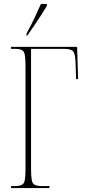

<svg xmlns="http://www.w3.org/2000/svg" viewBox="-20 -951 442 971"><path d="M36 0V-10H53Q78 -10 90 -16Q102 -22 105.5 -40.5Q109 -59 109 -98V-616Q109 -655 105.5 -673.5Q102 -692 90 -698Q78 -704 53 -704H36V-714H370L375 -551H365L362 -635Q361 -676 351 -690Q341 -704 302 -704H137V-98Q137 -59 140.5 -40.5Q144 -22 156 -16Q168 -10 193 -10H230V0ZM114 -781Q138 -825 155 -861Q172 -897 187 -931H217V-921Q207 -904 190 -877.5Q173 -851 154 -823Q135 -795 118 -771H114Z"/></svg>

Font: Noto Serif Display ExtraCondensed Thin
Style: Regular
Weight: 100
Width: 2
Designer: Monotype Design Team
Foundry: Monotype Imaging Inc.
Version: Version 2.009